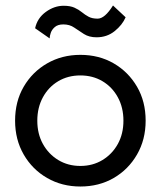

<svg xmlns="http://www.w3.org/2000/svg" viewBox="-20 -670 586 700"><path d="M108 -567Q116 -604 147 -626.5Q178 -649 212 -649Q236 -649 251.5 -642Q267 -635 278.5 -625.5Q290 -616 303 -609Q316 -602 336 -602Q362 -602 392 -650L438 -607Q426 -579 398 -556.5Q370 -534 332 -534Q305 -534 286 -546Q267 -558 250.5 -569.5Q234 -581 211 -581Q191 -581 180 -571.5Q169 -562 165 -550Q161 -538 161 -530ZM35 -230Q35 -300 66.5 -354Q98 -408 152 -439Q206 -470 273 -470Q341 -470 394.5 -439Q448 -408 479.5 -354Q511 -300 511 -230Q511 -161 479.5 -106.5Q448 -52 394.5 -21Q341 10 273 10Q206 10 152 -21Q98 -52 66.5 -106.5Q35 -161 35 -230ZM116 -230Q116 -182 136.5 -145Q157 -108 192.5 -86.5Q228 -65 273 -65Q318 -65 353.5 -86.5Q389 -108 409.5 -145Q430 -182 430 -230Q430 -278 409.5 -315.5Q389 -353 353.5 -374Q318 -395 273 -395Q228 -395 192.5 -374Q157 -353 136.5 -315.5Q116 -278 116 -230Z"/></svg>

Font: Von Book
Style: Regular
Weight: 400
Version: Version 4.000; ttfautohint (v1.8.4.7-5d5b)